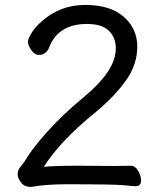

<svg xmlns="http://www.w3.org/2000/svg" viewBox="-20 -739 640 769"><path d="M104 9.8Q77.6 9.8 64.2 -8.1Q50.8 -25.9 50.8 -40Q50.8 -54.2 56.4 -63Q62 -71.8 67.9 -78.4Q73.7 -85 77.6 -90.8Q106.9 -142.1 169.4 -211.4Q231.9 -280.8 305.4 -341.3Q378.9 -401.9 411.4 -450.9Q443.8 -500 443.8 -544.9Q443.8 -588.9 415.8 -616Q387.7 -643.1 328.6 -643.1Q212.9 -643.1 176.8 -548.8Q164.6 -519 134.8 -519Q118.7 -519 105.2 -538.6Q91.8 -558.1 91.8 -570.8Q91.8 -583 106.2 -606.9Q120.6 -630.9 149.9 -655.8Q221.7 -719.2 321.8 -719.2Q421.9 -719.2 475.8 -671.6Q529.8 -624 529.8 -551.8Q529.8 -481 485.4 -418Q440.9 -355 365.7 -292Q218.8 -172.9 155.8 -70.8Q194.8 -75.2 293.9 -75.2L439.9 -74.2L504.9 -75.2Q521 -75.2 533 -55.2Q544.9 -35.2 544.9 -16.1Q544.9 6.8 523.9 6.8Q513.7 6.8 476.3 2.9Q439 -1 244.6 -1Q164.6 -1 104 9.8Z"/></svg>

Font: LXGW WenKai GB Screen
Style: Regular
Weight: 400
Designer: LXGW / Fontworks Inc.
Foundry: LXGW / Fontworks Inc.
Version: Version 1.321;February 19, 2024;FontCreator 14.0.0.2901 64-b